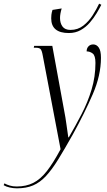

<svg xmlns="http://www.w3.org/2000/svg" viewBox="-154 -786 585 1046"><path d="M221 -606Q125 -606 125 -686Q125 -694 126 -705Q127 -716 132 -732L182 -740Q173 -710 173 -688Q173 -660 186.5 -641.5Q200 -623 230 -623Q270 -623 300 -646.5Q330 -670 351 -703Q372 -736 386 -766L398 -760Q388 -740 372.5 -714Q357 -688 335.5 -663Q314 -638 285.5 -622Q257 -606 221 -606ZM-62 240Q-81 240 -101 235.5Q-121 231 -134 223L-130 213Q-117 220 -100.5 225Q-84 230 -63 230Q-12 230 27 210.5Q66 191 101 146.5Q136 102 176 27L79 -483Q74 -512 66.5 -519Q59 -526 40 -526H30L32 -536H131L196 -181Q203 -146 208 -108Q213 -70 218 -38H221Q257 -100 290.5 -164.5Q324 -229 345 -298.5Q366 -368 366 -443Q366 -483 351 -494.5Q336 -506 318 -506Q318 -523 328 -533.5Q338 -544 354 -544Q372 -544 384 -527Q396 -510 396 -471Q396 -376 351.5 -273Q307 -170 243 -54Q198 26 163.5 82Q129 138 96.5 173Q64 208 26.5 224Q-11 240 -62 240Z"/></svg>

Font: Noto Serif Display ExtraCondensed Light
Style: Italic
Weight: 300
Width: 2
Italic angle: -12°
Designer: Monotype Design Team
Foundry: Monotype Imaging Inc.
Version: Version 2.009